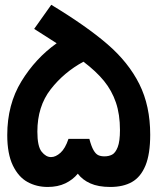

<svg xmlns="http://www.w3.org/2000/svg" viewBox="-20 -760 640 781"><path d="M296.5 -53.5Q276.5 -29 245.8 -14.2Q215 0.5 174 0.5Q128.5 0.5 91.8 -19.8Q55 -40 32.2 -87.2Q9.5 -134.5 9.5 -210.5Q9.5 -335 67 -429Q124.5 -523 210.5 -584L119 -642.5L188.5 -740.5Q331.5 -654 417 -580.2Q502.5 -506.5 546.8 -418Q591 -329.5 591 -212Q591 -133.5 571.8 -86.8Q552.5 -40 517 -19.8Q481.5 0.5 428.5 0.5Q380 0.5 347.5 -14Q315 -28.5 296.5 -53.5ZM187.5 -121Q206.5 -121 226 -138.5Q245.5 -156 258.5 -195H343.5Q351.5 -164.5 360.5 -149Q369.5 -133.5 379.8 -128.8Q390 -124 405 -124Q422.5 -124 436 -131Q449.5 -138 458.8 -161.5Q468 -185 468 -231Q468 -294.5 451.5 -343Q435 -391.5 403 -430.8Q371 -470 319.5 -509Q240 -466 186 -396.5Q132 -327 132 -224.5Q132 -164.5 149.5 -142.8Q167 -121 187.5 -121Z"/></svg>

Font: JuliaMono Black
Style: Italic
Weight: 900
Italic angle: -9°
Monospace: yes
Designer: cormullion
Foundry: corm
Version: Version 0.057; ttfautohint (v1.8.4)